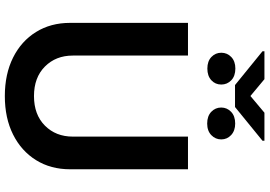

<svg xmlns="http://www.w3.org/2000/svg" viewBox="-176 -900 1087 774"><g transform="rotate(90 367.0 -512.5)"><path d="M366.8 11Q278.1 11 211.6 -22.2Q145.2 -55.4 108.5 -114.7Q71.7 -174 71.7 -252.1V-727.3H203.5V-263.1Q203.5 -194.6 247.7 -150.6Q291.9 -106.5 366.8 -106.5Q441.8 -106.5 486 -150.6Q530.2 -194.6 530.2 -263.1V-727.3H661.9V-252.1Q661.9 -174 625 -114.7Q588.1 -55.4 521.8 -22.2Q455.6 11 366.8 11ZM410.9 -916.9H322.4L186.1 -1027.7V-1035.5H298.7L366.5 -979L433.9 -1035.5H546.9V-1027.7ZM256 -805.4Q226.2 -805.4 209.2 -821.7Q192.1 -838.1 192.1 -861.5Q192.1 -885.3 209.3 -901.8Q226.6 -918.3 255.7 -918.3Q285.9 -918.3 303.1 -901.8Q320.3 -885.3 320.3 -861.5Q320.3 -837.4 302.9 -821.4Q285.5 -805.4 256 -805.4ZM477.6 -804.7Q447.4 -804.7 430.2 -821.2Q413 -837.7 413 -861.2Q413 -884.6 430.2 -901.1Q447.4 -917.6 477.6 -917.6Q506.4 -917.6 524 -901.3Q541.5 -884.9 541.5 -861.5Q541.5 -838.1 524.3 -821.4Q507.1 -804.7 477.6 -804.7Z"/></g></svg>

Font: Linik Sans SemiBold
Style: Regular
Weight: 600
Designer: Rasmus Andersson (font), Cristiano Sobral (main changes)
Foundry: rsms
Version: Version 3.018;June 1, 2022;FontCreator 14.0.0.2814 64-bit; t